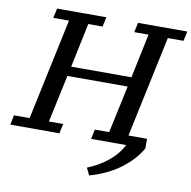

<svg xmlns="http://www.w3.org/2000/svg" viewBox="-116 -795 1094 1098"><g transform="rotate(10 431.0 -246.0)"><path d="M276 -56H193L252 -331H602L543 -56H460L448 0H652C632.7 37.3 605.8 69.8 571.5 97.5C537.2 125.2 497.7 148 453 166L473 208C501.7 200 530.2 189.7 558.5 177C586.8 164.3 613.5 149.3 638.5 132C663.5 114.7 686.7 95 708 73C729.3 51 747.7 26.7 763 0V-56H655L780 -644H871L883 -700H597L585 -644H668L614 -387H264L318 -644H401L413 -700H127L115 -644H206L81 -56H-10L-21 0H264Z"/></g></svg>

Font: PT Serif Caption
Style: Italic
Weight: 400
Italic angle: -12°
Designer: A.Korolkova, O.Umpeleva, V.Yefimov
Foundry: ParaType Ltd
Version: Version 1.000W OFL